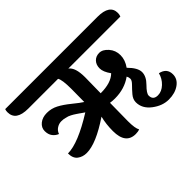

<svg xmlns="http://www.w3.org/2000/svg" viewBox="-203 -911 1166 1166"><g transform="rotate(-45 380.5 -328.0)"><path d="M727 -662Q831 -662 831 -591Q831 -578 826 -565H379Q414 -540 414 -456Q414 -412 412 -320H413Q502 -320 543 -361Q514 -401 514 -431.5Q514 -462 532 -481Q550 -500 579 -500Q608 -500 634.5 -470Q661 -440 661 -398.5Q661 -357 633 -318Q681 -270 681 -233Q681 -196 644.5 -159.5Q608 -123 608 -104Q608 -65 649 -65Q682 -65 710.5 -92Q739 -119 748 -156Q804 -144 804 -91Q804 -51 768 -25.5Q732 0 678 0Q624 0 574 -38Q524 -76 524 -130Q524 -156 543.5 -179Q563 -202 582.5 -221.5Q602 -241 602 -254.5Q602 -268 595 -280Q534 -236 451 -236Q429 -236 411 -239Q409 -145 409 -83Q409 -21 422 0Q408 6 388 6Q302 6 302 -105Q302 -164 315 -216Q177 -123 96 -123Q62 -123 37.5 -141.5Q13 -160 13 -202Q101 -202 264 -304Q260 -306 248.5 -314.5Q237 -323 233 -325.5Q229 -328 219 -335Q209 -342 203.5 -345Q198 -348 189 -353Q180 -358 173.5 -360Q167 -362 158 -364Q143 -369 122.5 -369Q102 -369 83.5 -357Q65 -345 58 -324Q37 -332 23 -350.5Q9 -369 9 -398Q9 -427 33.5 -447Q58 -467 96.5 -467Q135 -467 168.5 -449.5Q202 -432 242.5 -399Q283 -366 304 -353Q305 -388 305 -465.5Q305 -543 291 -565H35Q-70 -565 -70 -639Q-70 -652 -66 -662Z"/></g></svg>

Font: Laila SemiBold
Style: Regular
Weight: 600
Designer: Hitesh Malaviya
Foundry: Indian Type Foundry
Version: Version 1.302;PS 1.0;hotconv 1.0.78;makeotf.lib2.5.61930; tt